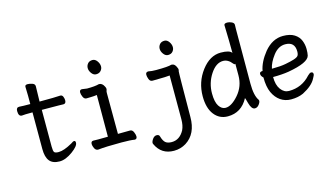

<svg xmlns="http://www.w3.org/2000/svg" viewBox="-98 -1048 2696 1562"><g transform="rotate(-15 1250.0 -267.0)"><path d="M280.8 23.9Q222.2 23.9 195.6 -9Q168.9 -42 168.9 -109.9V-418.9Q97.2 -418.9 79.1 -416Q50.8 -416 50.8 -460.9Q50.8 -491.2 75.2 -491.2Q105 -488.8 168.9 -488.8V-559.1Q167 -615.2 167 -634.8Q167 -650.9 189 -650.9Q207 -650.9 228.5 -643.6Q250 -636.2 250 -617.2Q248 -563 247.1 -488.8Q382.8 -488.8 421.9 -492.2Q438 -492.2 444.6 -476.1Q451.2 -460 451.2 -445.8Q451.2 -417 429.2 -417Q409.2 -417 390.1 -418Q371.1 -418.9 247.1 -418.9V-107.9Q247.1 -71.8 255.1 -61.8Q263.2 -51.8 292 -51.8Q335.9 -51.8 408.2 -92.8Q425.8 -106 435.1 -106Q446.8 -106 446.8 -88.9Q446.8 -61 391.1 -20Q331.1 23.9 280.8 23.9Z M606.9 12.2Q586.9 12.2 576.9 -8.8Q566.9 -29.8 566.9 -44.9Q566.9 -68.8 587.9 -68.8L627.9 -67.9L710 -68.8Q710.9 -109.9 710.9 -419.9Q681.2 -416 658 -416Q634.8 -416 623 -415Q604 -415 594.5 -437Q585 -459 585 -474.1Q585 -497.1 605 -497.1Q639.2 -491.2 647.9 -491.2Q715.8 -491.2 750 -501Q777.8 -501 793 -469.2Q799.8 -457 799.8 -449.2Q799.8 -440.9 796.9 -434.6Q793.9 -428.2 793.9 -416Q793.9 -128.9 794.9 -69.8Q883.8 -69.8 897 -70.8Q916 -70.8 925.5 -48.8Q935.1 -26.9 935.1 -12.2Q935.1 11.2 915 11.2Q879.9 4.9 804.2 4.9Q671.9 4.9 606.9 12.2ZM750 -584Q728 -584 711.9 -606Q695.8 -627.9 695.8 -649.9Q695.8 -670.9 709.5 -687.5Q723.1 -704.1 750 -704.1Q772 -704.1 788.1 -681.6Q804.2 -659.2 804.2 -636.2Q804.2 -616.2 790 -600.1Q775.9 -584 750 -584Z M1201.2 181.2Q1095.2 181.2 1050.8 85Q1047.9 79.1 1047.9 76.2Q1047.9 61 1062 41.5Q1076.2 22 1095.2 22Q1116.2 22 1120.1 38.1Q1131.8 79.1 1149.9 93.5Q1168 107.9 1201.2 107.9Q1269 107.9 1307.1 37.1Q1324.2 1 1324.2 -50.8V-419.9Q1285.2 -416 1237.1 -416Q1189 -416 1179.2 -415Q1158.2 -415 1150.1 -437Q1142.1 -459 1142.1 -474.1Q1142.1 -497.1 1165 -497.1Q1191.9 -491.2 1229 -491.2Q1332 -491.2 1359.9 -501Q1389.2 -501 1401.9 -465.8Q1407.2 -455.1 1407.2 -449.2Q1407.2 -440.9 1404.5 -434.6Q1401.9 -428.2 1399.9 -49.8Q1399.9 91.8 1303.2 152.8Q1256.8 181.2 1201.2 181.2ZM1356 -584Q1334 -584 1317.9 -606Q1301.8 -627.9 1301.8 -649.9Q1301.8 -670.9 1315.4 -687.5Q1329.1 -704.1 1356 -704.1Q1377.9 -704.1 1393.6 -681.6Q1409.2 -659.2 1409.2 -636.2Q1409.2 -616.2 1395.5 -600.1Q1381.8 -584 1356 -584Z M1696.8 23.9Q1626 23.9 1583 -31.5Q1540 -86.9 1540 -186Q1540 -306.2 1610.6 -399.2Q1681.2 -492.2 1772.9 -492.2Q1848.1 -492.2 1865.2 -464.8Q1865.2 -555.2 1860.8 -699.2Q1860.8 -714.8 1888.2 -714.8Q1904.8 -714.8 1924.3 -705.8Q1943.8 -696.8 1943.8 -681.2Q1943.8 -668.9 1942.9 -643.6Q1941.9 -618.2 1941.9 -185.1Q1941.9 -84 1973.1 -41L1975.1 -33.2Q1975.1 -19 1960.4 -0.5Q1945.8 18.1 1925.8 18.1Q1897.9 18.1 1882.8 -37.1Q1870.1 -85 1868.2 -85V-83Q1811 23.9 1696.8 23.9ZM1696.8 -47.9Q1747.1 -47.9 1806.2 -116Q1865.2 -184.1 1865.2 -275.9V-376Q1865.2 -371.1 1860.8 -371.1Q1856 -371.1 1849.1 -378.9Q1815.9 -421.9 1773.9 -421.9Q1713.9 -421.9 1666.5 -349.4Q1619.1 -276.9 1619.1 -189Q1619.1 -117.2 1641.6 -82.5Q1664.1 -47.9 1696.8 -47.9Z M2230 23.9Q2180.2 23.9 2141.1 -2.9Q2102.1 -29.8 2079.6 -78.9Q2057.1 -127.9 2057.1 -207Q2038.1 -223.1 2038.1 -241.2Q2038.1 -259.8 2064 -259.8Q2077.1 -333 2139.2 -410.2Q2208 -492.2 2296.9 -492.2Q2356.9 -492.2 2392.6 -469.5Q2428.2 -446.8 2442.1 -411.9Q2456.1 -377 2456.1 -339.8Q2456.1 -306.2 2451.2 -285.2Q2437 -229 2266.1 -199.2Q2209 -189.9 2133.8 -189.9Q2133.8 -122.1 2161.9 -84.5Q2189.9 -46.9 2230 -46.9Q2339.8 -46.9 2412.1 -127.9Q2430.2 -146 2440.9 -146Q2459 -146 2459 -127.9Q2459 -118.2 2444.8 -94.2Q2418 -40 2333 3.9Q2289.1 23.9 2230 23.9ZM2142.1 -257.8H2149.9Q2214.8 -257.8 2259.5 -266.4Q2304.2 -274.9 2332.5 -283.9Q2360.8 -293 2369.4 -304.4Q2377.9 -315.9 2377.9 -340.8Q2377.9 -421.9 2296.9 -421.9Q2238.8 -421.9 2195.3 -365Q2151.9 -308.1 2142.1 -257.8Z"/></g></svg>

Font: LXGW WenKai Mono GB Screen
Style: Regular
Weight: 400
Monospace: yes
Designer: LXGW / Fontworks Inc.
Foundry: LXGW / Fontworks Inc.
Version: Version 1.510;January 18,2025